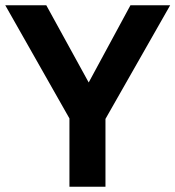

<svg xmlns="http://www.w3.org/2000/svg" viewBox="-20 -710 667 730"><path d="M262 -228 0 -690H156L351 -335ZM244 0V-371H381V0ZM364 -228 284 -335 476 -690H627Z"/></svg>

Font: Radio Canada Big SemiBold
Style: Regular
Weight: 600
Designer: Étienne Aubert Bonn
Foundry: Coppers and Brasses
Version: Version 1.001